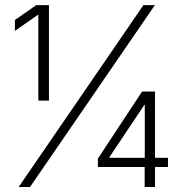

<svg xmlns="http://www.w3.org/2000/svg" viewBox="-20 -748 735 768"><path d="M175.8 -727.5V-345.7H133.3V-688.5H131.3L39.6 -624.5V-668L125 -727.5ZM54.7 0 553.7 -727.5H599.6L100.1 0ZM371.6 -80.1V-113.8L548.3 -381.8H575.7V-328.1H557.1L417.5 -119.1V-116.7H651.9V-80.1ZM558.6 0V-90.3L559.1 -106V-381.8H600.1V0Z"/></svg>

Font: Inter 20pt ExtraLight
Style: Regular
Weight: 250
Version: Version 4.001;git-66647c0bb